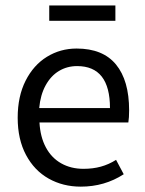

<svg xmlns="http://www.w3.org/2000/svg" viewBox="-20 -678 536 710"><path d="M457.5 -270Q457.5 -242.7 454.6 -225.1H126Q128.9 -171.4 149.7 -132.8Q170.4 -94.2 206.3 -74Q242.2 -53.7 288.6 -53.7Q323.7 -53.7 353 -61.8Q382.3 -69.8 409.2 -86.9L437.5 -33.7Q366.7 12.2 278.8 12.2Q212.9 12.2 159.9 -17.6Q106.9 -47.4 76.2 -105Q45.4 -162.6 45.4 -242.7Q45.4 -321.8 74.7 -379.6Q104 -437.5 153.6 -468Q203.1 -498.5 263.2 -498.5Q360.4 -498.5 408.9 -439.5Q457.5 -380.4 457.5 -270ZM265.1 -433.6Q228 -433.6 198 -415.5Q168 -397.5 148.7 -362.3Q129.4 -327.1 125 -278.3H386.7Q386.7 -433.6 265.1 -433.6ZM406.7 -657.7V-601.1H162.1V-657.7Z"/></svg>

Font: Varta
Style: Regular
Weight: 400
Designer: Joana Correia, Viktoriya Grabowska, Eben Sorkin
Foundry: Sorkin Type
Version: Version 1.003; ttfautohint (v1.3) -l 8 -r 24 -G 200 -x 12 -H